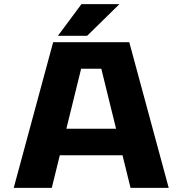

<svg xmlns="http://www.w3.org/2000/svg" viewBox="-20 -903 890 923"><path d="M258.5 -731 371.5 -883H554L399 -731ZM607.5 0 569 -156.5H267.5L229 0H46L235.5 -700H601.5L791 0ZM370 -572.5 299 -284H538L467 -572.5Z"/></svg>

Font: League Mono Wide
Style: Bold
Weight: 700
Width: 8
Designer: Tyler Finck
Foundry: The League of Moveable Type / Tyler Finck
Version: Version 2.210